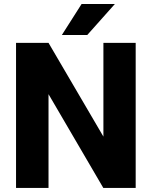

<svg xmlns="http://www.w3.org/2000/svg" viewBox="-20 -921 744 941"><path d="M645 -710.9V0H486.3L217.8 -459.5V0H58.6V-710.9H217.8L486.8 -251.5V-710.9ZM283.2 -749.5 379.9 -901.4H543L407.7 -749.5Z"/></svg>

Font: Vazirmatn UI ExtraBold
Style: Regular
Weight: 800
Designer: Saber Rastikerdar
Foundry: Saber Rastikerdar
Version: Version 33.003